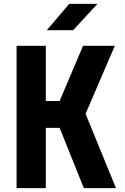

<svg xmlns="http://www.w3.org/2000/svg" viewBox="-20 -965 640 985"><path d="M215 0H65V-730H215V-447H286L406 -730H569L419 -381L575 0H410L286 -309H215ZM355 -810H220L335 -945H480Z"/></svg>

Font: JetBrains Mono Extra Bold
Style: Regular
Weight: 800
Monospace: yes
Designer: Philipp Nurullin, Konstantin Bulenkov
Foundry: JetBrains
Version: 2.002